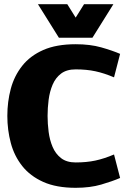

<svg xmlns="http://www.w3.org/2000/svg" viewBox="-20 -887 593 916"><path d="M341 -112Q393 -112 435 -121Q477 -130 524 -150L553 -38Q516 -22 463 -6.5Q410 9 341 9Q249 9 186.5 -19Q124 -47 86 -95Q48 -143 31.5 -205Q15 -267 15 -334Q15 -402 31.5 -463.5Q48 -525 86 -573Q124 -621 186.5 -648.5Q249 -676 341 -676Q410 -676 463 -661Q516 -646 553 -630L524 -518Q477 -538 435 -547Q393 -556 341 -556Q298 -556 271.5 -536Q245 -516 231 -483Q217 -450 212 -411Q207 -372 207 -334Q207 -297 212 -258Q217 -219 231 -186Q245 -153 271.5 -132.5Q298 -112 341 -112ZM521 -867 421 -707H261L161 -867H301L341 -803L381 -867Z"/></svg>

Font: Epunda Sans Black
Style: Regular
Weight: 900
Designer: Simon Atzbach
Foundry: typofactur
Version: Version 2.204; ttfautohint (v1.8.4.7-5d5b)